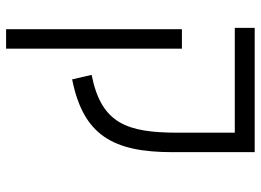

<svg xmlns="http://www.w3.org/2000/svg" viewBox="-132 -494 851 626"><g transform="rotate(90 293.0 -180.5)"><path d="M412.1 -585.9H70.3V-521H412.1V-335.9C412.1 -169.4 382.8 -85.9 223.6 -54.2L238.3 9.3C421.9 -27.3 475.6 -125.5 475.6 -318.4V-585.9ZM138.2 224.6V-348.6H74.7V224.6Z"/></g></svg>

Font: Cascadia Code Light
Style: Regular
Weight: 300
Monospace: yes
Designer: Aaron Bell
Foundry: Saja Typeworks
Version: Version 2404.023